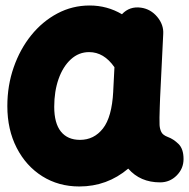

<svg xmlns="http://www.w3.org/2000/svg" viewBox="-20 -592 679 688"><path d="M553.7 61.5Q482.4 61.5 439.5 12.2Q363.8 76.2 264.2 76.2Q189.9 76.2 131.6 39.6Q73.2 2.9 39.8 -62.3Q6.3 -127.4 6.3 -211.9Q6.3 -285.6 29.1 -350.8Q51.8 -416 92 -465.8Q132.3 -515.6 185.8 -543.9Q239.3 -572.3 301.3 -572.3Q363.8 -572.3 417 -541Q444.3 -570.3 485.4 -564.5Q520 -559.6 543.5 -531.5Q566.9 -503.4 564.9 -470.2L553.7 -241.7Q553.2 -228 552.5 -208.3Q551.8 -188.5 551.5 -170.7Q551.3 -152.8 551.8 -143.6Q552.7 -129.9 558.1 -118.9Q563.5 -107.9 581.5 -101.1Q601.6 -93.8 619.6 -76.2Q637.7 -58.6 637.7 -22Q637.7 12.2 613 36.9Q588.4 61.5 553.7 61.5ZM266.6 -90.8Q316.9 -90.8 348.9 -131.6Q380.9 -172.4 385.7 -263.7Q385.7 -264.2 385.7 -265.1L390.1 -351.1Q352.5 -405.3 299.3 -405.3Q262.2 -405.3 233.9 -379.4Q205.6 -353.5 189.9 -309.1Q174.3 -264.6 174.3 -209.5Q174.3 -150.4 198.2 -120.6Q222.2 -90.8 266.6 -90.8Z"/></svg>

Font: Mikhak-FD Black
Style: Regular
Weight: 900
Designer: Amin Abedi
Version: Version 3.2